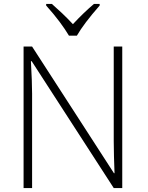

<svg xmlns="http://www.w3.org/2000/svg" viewBox="-20 -949 747 969"><path d="M328 -769H368C391 -809 430 -861 483 -921V-929H454C421 -901 387 -869 348 -827C309 -869 278 -897 242 -929H213V-921C266 -862 303 -811 328 -769ZM99 0H142V-476C142 -514 140 -569 136 -640H140L554 0H597V-714H554V-237C554 -185 556 -132 558 -75H555L142 -714H99Z"/></svg>

Font: Kathrein 35 Thin
Style: Regular
Weight: 250
Designer: Lazydogs Typefoundry, based on Open Sans by Ascender Corporation
Foundry: Lazydogs Typefoundry
Version: Version 1.003;PS 001.003;hotconv 1.0.88;makeotf.lib2.5.64775